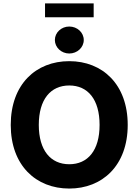

<svg xmlns="http://www.w3.org/2000/svg" viewBox="-20 -1096 812 1126"><path d="M386.2 9.8C580.1 9.8 729 -125 729 -363.3C729 -602.5 580.1 -737.3 386.2 -737.3C191.4 -737.3 43 -602.5 43 -363.3C43 -125.5 191.4 9.8 386.2 9.8ZM386.2 -132.8C276.9 -132.8 207.5 -214.4 207.5 -363.3C207.5 -513.2 276.9 -594.7 386.2 -594.7C495.1 -594.7 564 -513.2 564 -363.3C564 -213.9 495.1 -132.8 386.2 -132.8ZM386.2 -782.2C433.1 -782.2 471.2 -817.9 471.2 -861.3C471.2 -905.3 433.1 -940.4 386.2 -940.4C339.8 -940.4 301.8 -905.3 301.8 -861.3C301.8 -817.9 339.8 -782.2 386.2 -782.2ZM529.3 -1076.2H244.1V-994.6H529.3Z"/></svg>

Font: Raveo
Style: Bold
Weight: 700
Designer: Jakub Foglar, Rasmus Andersson (Inter)
Foundry: Jakubfoglar.com
Version: Version 1.100;Glyphs 3.2.3 (3260)